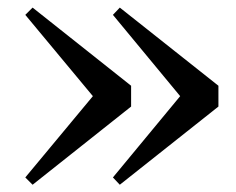

<svg xmlns="http://www.w3.org/2000/svg" viewBox="-20 -539 631 513"><path d="M300.1 -518.7 563.6 -309.9V-254.3L300.1 -45.4L281.7 -64.9L488.6 -315V-249.2L281.7 -499.3ZM67.1 -518.7 330.3 -309.9V-254.3L67.1 -45.4L47.6 -64.9L255.5 -315V-249.2L47.6 -499.3Z"/></svg>

Font: Noto Serif HK
Style: Regular
Weight: 200
Designer: Ryoko NISHIZUKA 西塚涼子 (kana & ideographs); Frank Grießhammer (Latin, Greek & Cyrillic); Wenlong ZHANG 张文龙 (bopomofo); San
Foundry: Adobe
Version: Version 2.001;hotconv 1.1.0;makeotfexe 2.6.0